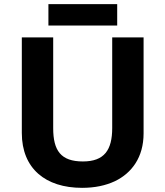

<svg xmlns="http://www.w3.org/2000/svg" viewBox="-20 -894 795 924"><path d="M379 -117C273 -117 236 -169 236 -277V-714H85V-254C85 -83 199 10 375 10C436 10 488 -1 533 -22C614 -61 671 -137 671 -252V-714H520V-278C520 -172 482 -117 379 -117ZM213 -874V-771H544V-874Z"/></svg>

Font: Passageway
Style: Regular
Weight: 700
Foundry: Ascender Corporation
Version: Version 1.11